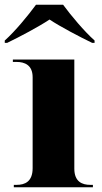

<svg xmlns="http://www.w3.org/2000/svg" viewBox="-44 -786 429 806"><path d="M-24 -616V-606H-14C38 -631 119 -674 164 -704C209 -674 291 -631 343 -606H353V-616C310 -654 254 -721 221 -766H107C74 -721 19 -654 -24 -616ZM14 0H346V-10H335C301 -10 268 -23 268 -78V-536H10V-526H26C59 -526 93 -513 93 -462V-80C93 -23 60 -10 26 -10H14Z"/></svg>

Font: Noto Serif Display ExtraBold
Style: Regular
Weight: 800
Designer: Monotype Design Team
Foundry: Monotype Imaging Inc.
Version: Version 2.009